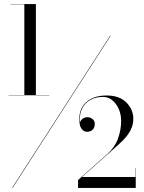

<svg xmlns="http://www.w3.org/2000/svg" viewBox="-20 -826 710 947"><path d="M40 100 523.5 -650H526L42.5 100ZM22 -356V-357.5H223V-356ZM365 101V62L509 -66Q547 -100 562.2 -143.2Q577.5 -186.5 577.5 -229Q577.5 -277 551.8 -312.5Q526 -348 487.5 -348Q451 -348 423.8 -332.2Q396.5 -316.5 383 -286.8Q369.5 -257 375.5 -215H373.5Q373.5 -228.5 385 -238.2Q396.5 -248 411 -248Q424.5 -248 436 -239.2Q447.5 -230.5 447.5 -214.5Q447.5 -196.5 436.8 -186.2Q426 -176 410 -176Q394.5 -176 385 -187.5Q375.5 -199 373 -215Q364 -281.5 401.2 -318.2Q438.5 -355 506 -355Q569.5 -355 603.5 -320.2Q637.5 -285.5 637.5 -240.5Q637.5 -218 630.5 -199Q623.5 -180 612.2 -164.2Q601 -148.5 587.8 -135Q574.5 -121.5 562 -110.5L384.5 47H648V2H649.5V101ZM100 -356.5V-804.5H32V-806H157V-356.5Z"/></svg>

Font: Bodoni Moda 72pt
Style: Regular
Weight: 400
Designer: Owen Earl
Foundry: indestructible type
Version: Version 2.005